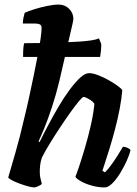

<svg xmlns="http://www.w3.org/2000/svg" viewBox="-20 -820 599 840"><path d="M81 -571Q81 -599 82.5 -612.5Q84 -626 86 -631Q133 -631 176.5 -632Q220 -633 258 -634.5Q296 -636 327 -638Q358 -640 380 -643.5Q402 -647 413 -652L423 -627Q423 -611 421.5 -596.5Q420 -582 418 -571ZM131 0Q120 0 102 -5Q84 -10 65 -17Q46 -24 32 -31.5Q18 -39 16 -44Q21 -61 29.5 -90Q38 -119 48 -154Q58 -189 67 -224Q76 -259 82 -286Q95 -338 106.5 -390.5Q118 -443 128 -492Q138 -541 146 -582.5Q154 -624 158 -654Q162 -684 162 -697Q162 -709 154.5 -713Q147 -717 134 -717H80Q80 -731 83 -744Q86 -757 88 -764Q103 -771 130 -779.5Q157 -788 186.5 -794Q216 -800 236 -800Q264 -800 282.5 -781.5Q301 -763 301 -737Q301 -733 297.5 -716.5Q294 -700 287 -671L240 -467Q225 -405 207.5 -352Q190 -299 174.5 -261Q159 -223 149 -202L153 -198Q170 -233 191.5 -273.5Q213 -314 236.5 -354Q260 -394 284.5 -427Q309 -460 330.5 -480Q352 -500 370 -500Q386 -500 409.5 -491Q433 -482 456 -469Q479 -456 496 -443.5Q513 -431 515 -425Q512 -388 503.5 -343.5Q495 -299 483 -253.5Q471 -208 459 -169.5Q447 -131 438.5 -105Q430 -79 428 -73L439 -66Q450 -76 464.5 -95.5Q479 -115 493.5 -138Q508 -161 518 -178Q528 -178 538.5 -173Q549 -168 551 -163Q546 -142 533.5 -114.5Q521 -87 504.5 -60.5Q488 -34 470.5 -17Q453 0 438 0Q410 0 381.5 -8Q353 -16 333 -27.5Q313 -39 310 -47Q315 -59 326.5 -93Q338 -127 352 -174.5Q366 -222 377.5 -272.5Q389 -323 393 -366Q387 -375 377 -381.5Q367 -388 358.5 -392Q350 -396 346 -396Q341 -396 325.5 -377.5Q310 -359 288.5 -329Q267 -299 243.5 -263.5Q220 -228 198.5 -193Q177 -158 163 -130Q158 -115 156 -99.5Q154 -84 154 -67Q154 -55 156.5 -42Q159 -29 163 -15Q157 -10 147.5 -5.5Q138 -1 131 0Z"/></svg>

Font: Texturina Medium 12pt ExtraBold
Style: Italic
Weight: 800
Italic angle: -11°
Version: Version 1.002